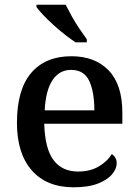

<svg xmlns="http://www.w3.org/2000/svg" viewBox="-20 -786 587 816"><path d="M293 10Q178 10 115 -62Q52 -134 52 -264Q52 -405 112.5 -476Q173 -547 283 -547Q384 -547 442 -486.5Q500 -426 500 -307V-260H168Q171 -154 207.5 -105.5Q244 -57 312 -57Q364 -57 400.5 -79Q437 -101 455 -131Q464 -126 470 -116Q476 -106 476 -92Q476 -69 456.5 -45.5Q437 -22 396.5 -6Q356 10 293 10ZM381 -317Q381 -396 359 -442.5Q337 -489 282 -489Q232 -489 203 -445Q174 -401 170 -317ZM301 -606Q280 -620 255 -639.5Q230 -659 206 -681Q182 -703 163 -723Q144 -743 135 -756V-766H259Q270 -744 285 -717Q300 -690 317.5 -664Q335 -638 349 -619V-606Z"/></svg>

Font: Noto Naskh Arabic Medium
Style: Regular
Weight: 500
Designer: Monotype Design Team, David Williams, Mohamad Dakak and Nizar Qandah
Foundry: Monotype Imaging Inc.
Version: Version 2.016